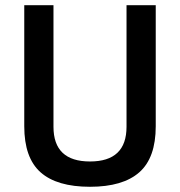

<svg xmlns="http://www.w3.org/2000/svg" viewBox="-20 -705 690 736"><path d="M185 -685V-219Q185 -86 325 -86Q465 -86 465 -219V-685H577V-221Q577 -100 514 -44.5Q451 11 325 11Q198 11 135.5 -44.5Q73 -100 73 -221V-685Z"/></svg>

Font: Sunflower Medium
Style: Regular
Weight: 500
Designer: JIKJI
Foundry: JIKJI
Version: Version 1.00